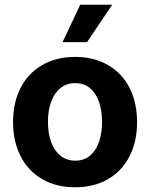

<svg xmlns="http://www.w3.org/2000/svg" viewBox="-20 -776 630 806"><path d="M34.8 -263.2Q34.8 -345.3 66.5 -407Q98.1 -468.8 157.2 -502.9Q216.2 -537.1 295.2 -537.1Q374.3 -537.1 433.4 -502.9Q492.5 -468.8 523.9 -407Q555.4 -345.3 555.4 -263.2Q555.4 -182.2 523.9 -120.2Q492.5 -58.2 433.4 -24Q374.3 10.2 295.2 10.2Q216.2 10.2 157.2 -24Q98.1 -58.2 66.5 -120.2Q34.8 -182.2 34.8 -263.2ZM408.4 -264.4Q408.4 -311.3 395.7 -348.1Q383 -385 357.8 -406Q332.6 -427 296.3 -427Q259.5 -427 233.5 -406Q207.6 -385 194.4 -348.4Q181.3 -311.9 181.3 -264.4Q181.3 -216.9 194.4 -180.2Q207.6 -143.6 233.5 -122.6Q259.5 -101.6 296.3 -101.6Q332.6 -101.6 357.8 -122.6Q383 -143.6 395.7 -180.5Q408.4 -217.4 408.4 -264.4ZM316.7 -756.1H451L345.3 -599.2H242.6Z"/></svg>

Font: Pretendard Std Variable
Style: Regular
Weight: 400
Designer: Base glyphs from Inter by Rasmus Andersson; Hangeul glyphs from Noto Sans CJK(Source Han Sans) by Jang Soo-young and Kan
Foundry: Kil Hyung-jin
Version: Version 1.309;Glyphs 3.2 (3225)